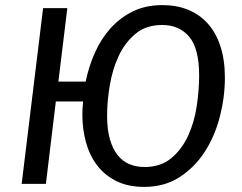

<svg xmlns="http://www.w3.org/2000/svg" viewBox="-20 -721 948 753"><path d="M862 -416Q862 -341 842.5 -264.5Q823 -188 783.5 -126.5Q744 -65 684.5 -26.5Q625 12 546 12Q482 12 436 -11Q390 -34 360.5 -73Q331 -112 317 -163.5Q303 -215 303 -271Q303 -296 306 -323H199L160 0H65L149 -689H244L209 -401H316Q328 -460 352 -514Q376 -568 413 -609.5Q450 -651 500.5 -676Q551 -701 617 -701Q672 -701 717 -683Q762 -665 794.5 -629Q827 -593 844.5 -539.5Q862 -486 862 -416ZM547 -66Q610 -66 651.5 -100.5Q693 -135 717.5 -188Q742 -241 751.5 -304.5Q761 -368 761 -425Q761 -531 722 -577Q683 -623 616 -623Q553 -623 511.5 -588.5Q470 -554 445.5 -501.5Q421 -449 410.5 -386Q400 -323 400 -267Q400 -213 411 -175Q422 -137 441.5 -112.5Q461 -88 488 -77Q515 -66 547 -66Z"/></svg>

Font: Yekcdsyqcyvpieeyorgstswgcgt
Style: Regular
Weight: 400
Italic angle: -8°
Designer: Carrois Corporate & Edenspiekermann
Foundry: Carrois Corporate GbR & Edenspiekermann AG
Version: Version 2.001